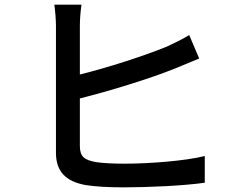

<svg xmlns="http://www.w3.org/2000/svg" viewBox="-20 -797 1040 827"><path d="M324 -373C452 -405 628 -459 734 -502C765 -514 805 -532 838 -545L795 -646C760 -625 730 -611 698 -596C600 -556 445 -506 324 -476V-686C324 -714 327 -750 331 -777H214C218 -750 221 -710 221 -686V-139C221 -55 267 -15 348 0C391 7 450 10 511 10C621 10 772 3 862 -10V-125C780 -104 622 -92 517 -92C470 -92 423 -94 392 -99C345 -108 324 -121 324 -168Z"/></svg>

Font: Spoqa Han Sans Neo Medium
Style: Regular
Weight: 500
Designer: [Spoqa Han Sans Neo] Dong-huui Kim  Younghwa Kang  Yujin Lee  [Noto Sans] Ryoko NISHIZUKA  (kana & ideographs); Paul D. 
Foundry: Spoqa (http://www.spoqa-han-sans.com)
Version: Version 1.000